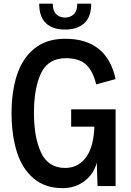

<svg xmlns="http://www.w3.org/2000/svg" viewBox="-20 -1006 706 1038"><path d="M364.7 -415H605V0H507.3L503.4 -127Q493.7 -88.4 468 -56.9Q442.4 -25.4 404.1 -7.1Q365.7 11.2 320.3 11.2Q223.6 11.2 161.6 -41.5Q99.6 -94.2 71 -185.3Q42.5 -276.4 42.5 -395Q42.5 -511.7 72 -601.6Q101.6 -691.4 166.5 -743.9Q231.4 -796.4 332.5 -796.4Q557.6 -796.4 605 -578.6L500 -549.8Q482.9 -621.6 445.6 -656.5Q408.2 -691.4 336.9 -691.4Q240.7 -691.4 202.1 -610.8Q163.6 -530.3 163.6 -396Q163.6 -262.2 202.4 -180.2Q241.2 -98.1 332 -98.1Q387.7 -98.1 425.5 -133.5Q463.4 -168.9 479 -232.9Q488.8 -274.4 490.2 -321.3H364.7ZM191.9 -986.3H265.1Q265.1 -947.3 283.9 -929.2Q302.7 -911.1 331.5 -911.1Q360.4 -911.1 379.2 -929.2Q397.9 -947.3 397.9 -986.3H473.1Q473.1 -915 435.8 -880.6Q398.4 -846.2 331.1 -846.2Q264.2 -846.2 228 -880.9Q191.9 -915.5 191.9 -986.3Z"/></svg>

Font: Decalotype Medium
Style: Regular
Weight: 500
Designer: Alfredo Marco Pradil
Foundry: Alfredo Marco Pradil
Version: Version 1.0